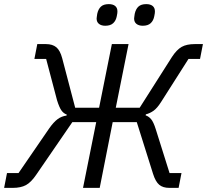

<svg xmlns="http://www.w3.org/2000/svg" viewBox="-31 -912 1005 932"><path d="M-11 0 3 -72H59L208 -289Q229 -319 248.5 -333.5Q268 -348 292 -351L293 -356Q278 -361 267.5 -375.5Q257 -390 246 -425L193 -626H136L150 -698H192Q224 -698 242.5 -682.5Q261 -667 271 -629L334 -389H450L512 -698H593L531 -389H647L804 -636Q827 -671 851 -684.5Q875 -698 915 -698H954L940 -626H884L751 -417Q732 -387 714.5 -374.5Q697 -362 677 -357L676 -352Q691 -347 702.5 -333.5Q714 -320 725 -285L792 -72H850L836 0H791Q760 0 742 -15Q724 -30 712 -68L633 -319H516L453 0H372L436 -319H320L145 -64Q120 -27 95 -13.5Q70 0 31 0ZM480 -787Q461 -787 449.5 -796Q438 -805 438 -822Q438 -826 439 -831Q440 -836 441 -845Q446 -868 459 -880Q472 -892 497 -892Q517 -892 528 -883Q539 -874 539 -857Q539 -853 538.5 -848Q538 -843 536 -834Q532 -812 518.5 -799.5Q505 -787 480 -787ZM662 -787Q643 -787 631.5 -796Q620 -805 620 -822Q620 -826 621 -831Q622 -836 623 -845Q628 -868 641 -880Q654 -892 679 -892Q699 -892 710 -883Q721 -874 721 -857Q721 -853 720.5 -848Q720 -843 718 -834Q714 -812 700.5 -799.5Q687 -787 662 -787Z"/></svg>

Font: IBM Plex Sans
Style: Italic
Weight: 400
Italic angle: -11.31°
Designer: Mike Abbink, Paul van der Laan, Pieter van Rosmalen
Foundry: Bold Monday
Version: Version 3.201